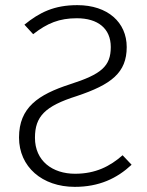

<svg xmlns="http://www.w3.org/2000/svg" viewBox="-20 -716 570 747"><path d="M281 -696C191 -696 134 -668 75 -620L109 -583C164 -626 211 -645 279 -645C361 -645 411 -605 411 -533C411 -458 374 -427 252 -388C129 -348 54 -298 54 -181C54 -67 144 11 271 11C366 11 435 -22 492 -75L457 -112C408 -69 352 -40 272 -40C184 -40 116 -90 116 -180C116 -263 155 -303 278 -342C413 -387 473 -433 473 -533C473 -629 399 -696 281 -696Z"/></svg>

Font: FiraGO Light
Style: Regular
Weight: 300
Designer: bBox Type
Foundry: bBox Type GmbH
Version: Version 1.001;PS 001.001;hotconv 1.0.88;makeotf.lib2.5.64775